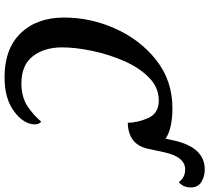

<svg xmlns="http://www.w3.org/2000/svg" viewBox="-58 -851 919 843"><g transform="rotate(90 401.5 -429.5)"><path d="M319 10Q414 10 470 -32.5Q526 -75 526 -123Q526 -142 514 -151Q488 -119 447.5 -91.5Q407 -64 346 -64Q266 -64 227 -114Q188 -164 188 -243Q188 -300 203 -373Q218 -446 247.5 -514Q277 -582 322.5 -626Q368 -670 429 -667Q480 -664 499.5 -618Q519 -572 519 -531Q614 -533 633 -619L649 -693Q669 -783 724 -783Q759 -783 780 -755Q803 -775 803 -808Q803 -839 779 -854Q755 -869 724 -869Q624 -869 595 -725L589 -697Q544 -727 455 -727Q334 -727 244.5 -656.5Q155 -586 106 -477Q57 -368 57 -252Q57 -132 125.5 -61Q194 10 319 10Z"/></g></svg>

Font: Noto Serif SemiCondensed Semi
Style: Italic
Weight: 600
Width: 4
Italic angle: -12°
Designer: Monotype Design Team
Foundry: Monotype Imaging Inc.
Version: Version 1.901